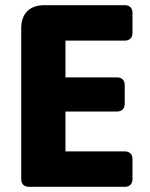

<svg xmlns="http://www.w3.org/2000/svg" viewBox="-20 -722 581 742"><path d="M492 -595V-672C492 -691 481 -702 462 -702H152C94 -702 62 -670 62 -612V-30C62 -11 73 0 92 0H462C481 0 492 -11 492 -30V-107C492 -126 481 -137 462 -137H233V-291H432C451 -291 462 -302 462 -321V-393C462 -412 451 -423 432 -423H233V-565H462C481 -565 492 -576 492 -595Z"/></svg>

Font: Arvore Sans
Style: Bold
Weight: 700
Designer: Jonny Pinhorn (Latin) Dan Schunck (customization for Arvore)
Version: Version 1.000;Glyphs 3.3 (3305)